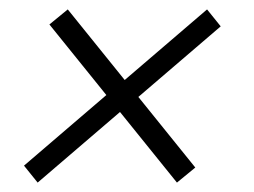

<svg xmlns="http://www.w3.org/2000/svg" viewBox="-20 -476 540 408"><path d="M60 -88 31 -124 206 -274 85 -424 124 -456 245 -306 420 -456 449 -420 274 -270 395 -120 356 -88 235 -238Z"/></svg>

Font: Spectral SC
Style: Italic
Weight: 400
Italic angle: -10°
Designer: Jean-Baptiste Levee
Foundry: Production Type
Version: Version 2.001